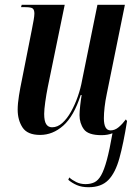

<svg xmlns="http://www.w3.org/2000/svg" viewBox="-20 -556 568 804"><path d="M351 228Q322 228 301.5 219Q281 210 266 197L270 187Q282 198 299.5 206.5Q317 215 338 215Q359 215 375 207.5Q391 200 403.5 178Q416 156 427.5 113.5Q439 71 451 2Q431 10 405 10Q349 10 331 -15Q313 -40 313 -74Q313 -89 316 -115.5Q319 -142 322 -158H318Q289 -69 245 -30Q201 9 148 9Q95 9 74.5 -22Q54 -53 54 -97Q54 -122 59.5 -156Q65 -190 71 -218L113 -430Q118 -455 121 -472.5Q124 -490 124 -499Q124 -514 117.5 -520Q111 -526 86 -526H68L71 -536H251L180 -191Q174 -161 169.5 -129Q165 -97 165 -79Q165 -49 173.5 -36Q182 -23 198 -23Q221 -23 241 -41Q261 -59 277.5 -88.5Q294 -118 306 -152.5Q318 -187 324 -221L388 -536H503L427 -162Q421 -134 418 -107.5Q415 -81 415 -61Q415 -10 443 -10Q461 -10 477 -23.5Q493 -37 507 -56L512 -49Q497 45 480 106.5Q463 168 433.5 198Q404 228 351 228Z"/></svg>

Font: Noto Serif Display ExtraCondensed SemiBold
Style: Italic
Weight: 600
Width: 2
Italic angle: -12°
Designer: Monotype Design Team
Foundry: Monotype Imaging Inc.
Version: Version 2.009